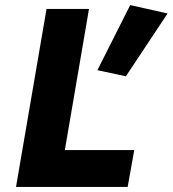

<svg xmlns="http://www.w3.org/2000/svg" viewBox="-20 -735 679 755"><path d="M492 -715 363 -459 475 -435 639 -682ZM163 -700 43 0H482L508 -145H235L330 -700Z"/></svg>

Font: Jost*
Style: Bold Italic
Weight: 700
Italic angle: -10°
Version: Version 3.7